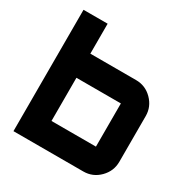

<svg xmlns="http://www.w3.org/2000/svg" viewBox="-175 -912 1017 1055"><g transform="rotate(30 333.5 -385.0)"><path d="M497 -580Q557 -580 599.5 -537Q642 -494 642 -435V-145Q642 -86 599.5 -43Q557 0 497 0H54V-770H207V-580ZM207 -427V-153H489V-427Z"/></g></svg>

Font: Orbitron
Style: Black
Weight: 900
Designer: Matt McInerney
Foundry: Matt McInerney
Version: 1.000